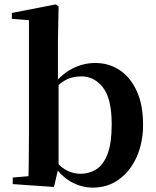

<svg xmlns="http://www.w3.org/2000/svg" viewBox="-20 -839 712 875"><path d="M38 0V-30L110 -36Q111 -65 111 -100.5Q111 -136 111.5 -171.5Q112 -207 112 -235V-747L34 -753V-780L234 -819L247 -810L244 -651V-465L247 -455V-79V-77L226 13ZM403 16Q352 16 305.5 -9.5Q259 -35 223 -89H212L231 -106Q260 -74 288 -60.5Q316 -47 348 -47Q385 -47 417.5 -66.5Q450 -86 469.5 -135.5Q489 -185 489 -273Q489 -389 449.5 -440Q410 -491 350 -491Q330 -491 308.5 -486Q287 -481 263.5 -464.5Q240 -448 209 -414L196 -443H216Q257 -499 308 -525.5Q359 -552 414 -552Q477 -552 526 -519Q575 -486 603.5 -423.5Q632 -361 632 -271Q632 -189 603 -124Q574 -59 522.5 -21.5Q471 16 403 16Z"/></svg>

Font: Noto Serif SC ExtraLight
Style: Bold
Weight: 700
Version: Version 2.002-H1;hotconv 1.1.0;makeotfexe 2.6.0